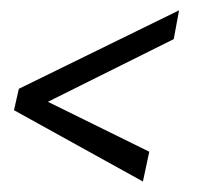

<svg xmlns="http://www.w3.org/2000/svg" viewBox="-20 -449 398 368"><path d="M323.2 -429.2 313 -374 71.8 -253.9 266.1 -158.2 253.9 -101.1 6.8 -237.8 16.1 -278.8Z"/></svg>

Font: Lobster Two
Style: Italic
Weight: 400
Designer: Pablo Impallari
Foundry: Pablo Impallari. www.impallari.com
Version: Version 1.006